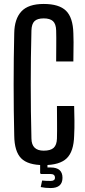

<svg xmlns="http://www.w3.org/2000/svg" viewBox="-20 -827 431 971"><path d="M201 8Q121 8 87 -26.5Q53 -61 52 -141Q49 -267 49 -399.5Q49 -532 52 -659Q53 -731 88 -769Q123 -807 201 -807Q279 -807 314 -772.5Q349 -738 351 -659Q352 -640 352 -614Q352 -588 351.5 -561.5Q351 -535 351 -516H264Q264 -552 264.5 -595Q265 -638 264 -673Q263 -706 248 -720Q233 -734 201 -734Q169 -734 154.5 -720Q140 -706 139 -673Q132 -400 139 -126Q140 -65 201 -65Q236 -65 251.5 -79.5Q267 -94 268 -126Q269 -164 268.5 -209Q268 -254 268 -291H355Q356 -254 356.5 -216.5Q357 -179 355 -141Q353 -61 317.5 -26.5Q282 8 201 8ZM236 124Q208 124 186 119L193 86Q201 87 212.5 87.5Q224 88 236 88Q258 88 258 72Q258 53 236 53H187L183 49V-7H220V20H236Q296 20 296 72Q296 124 236 124Z"/></svg>

Font: Big Shoulders Display SemiBold
Style: Regular
Weight: 600
Designer: Patric King
Foundry: XO Type Co
Version: Version 1.000; ttfautohint (v1.8.2)